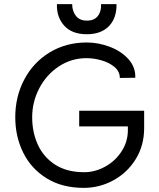

<svg xmlns="http://www.w3.org/2000/svg" viewBox="-20 -900 770 931"><path d="M679 -279Q679 -195 638.5 -129Q598 -63 530.5 -26Q463 11 386 11Q281 11 206 -35.5Q131 -82 92.5 -160Q54 -238 54 -332Q54 -432 98 -515Q142 -598 221 -646Q300 -694 401 -694Q457 -694 512.5 -673Q568 -652 603 -613Q638 -574 636 -523L561 -522Q561 -553 536 -574.5Q511 -596 473.5 -607Q436 -618 399 -618Q326 -618 265.5 -578Q205 -538 170.5 -472Q136 -406 136 -331Q136 -259 163.5 -198.5Q191 -138 247.5 -101.5Q304 -65 388 -65Q441 -65 490 -92Q539 -119 569.5 -166Q600 -213 600 -268V-287H364V-363H679ZM256 -880H330Q330 -846 348 -823Q366 -800 402 -800Q437 -800 454.5 -822.5Q472 -845 470 -880H545Q546 -812 508 -773Q470 -734 401 -734Q329 -734 291.5 -775.5Q254 -817 256 -880Z"/></svg>

Font: Bellota Text
Style: Bold
Weight: 700
Designer: Kemie Guaida
Foundry: Kemie Guaida
Version: Version 4.001